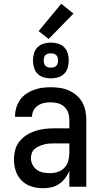

<svg xmlns="http://www.w3.org/2000/svg" viewBox="-20 -991 540 1019"><path d="M208 8Q178 8 148 -1Q118 -10 96 -31.5Q74 -53 64 -83Q54 -113 54 -143Q54 -169 60.5 -194.5Q67 -220 83 -240Q99 -260 121 -274Q143 -288 167.5 -296Q192 -304 217.5 -307Q243 -310 269 -310H348V-355Q348 -375 341.5 -393.5Q335 -412 320.5 -425Q306 -438 287 -443Q268 -448 249 -448Q231 -448 214 -444.5Q197 -441 182.5 -431.5Q168 -422 159 -406.5Q150 -391 150 -374V-371H60V-376Q60 -399 67 -421Q74 -443 87 -461.5Q100 -480 119 -493Q138 -506 159.5 -514Q181 -522 203.5 -525Q226 -528 249 -528Q273 -528 297.5 -524.5Q322 -521 344 -511.5Q366 -502 385 -486Q404 -470 416 -449Q428 -428 433 -404Q438 -380 438 -355V0H348V-84Q340 -64 326 -45.5Q312 -27 293.5 -14.5Q275 -2 253 3Q231 8 208 8ZM246 -72Q267 -72 287.5 -79Q308 -86 322.5 -101.5Q337 -117 342.5 -138Q348 -159 348 -180V-230H269Q255 -230 241 -229Q227 -228 214 -224.5Q201 -221 188 -215.5Q175 -210 164.5 -201Q154 -192 149 -179Q144 -166 144 -152Q144 -134 152.5 -117Q161 -100 176 -89.5Q191 -79 209 -75.5Q227 -72 246 -72ZM250 -575Q231 -575 212 -580.5Q193 -586 179.5 -599.5Q166 -613 160.5 -632Q155 -651 155 -670Q155 -689 160.5 -708Q166 -727 179.5 -740.5Q193 -754 212 -759.5Q231 -765 250 -765Q269 -765 288 -759.5Q307 -754 320.5 -740.5Q334 -727 339.5 -708Q345 -689 345 -670Q345 -651 339.5 -632Q334 -613 320.5 -599.5Q307 -586 288 -580.5Q269 -575 250 -575ZM250 -632Q258 -632 265.5 -634Q273 -636 278.5 -641.5Q284 -647 286 -654.5Q288 -662 288 -670Q288 -678 286 -685.5Q284 -693 278.5 -698.5Q273 -704 265.5 -706Q258 -708 250 -708Q242 -708 234.5 -706Q227 -704 221.5 -698.5Q216 -693 214 -685.5Q212 -678 212 -670Q212 -662 214 -654.5Q216 -647 221.5 -641.5Q227 -636 234.5 -634Q242 -632 250 -632ZM238 -784 185 -826 305 -971 370 -919Z"/></svg>

Font: Iosevka Custom Medium
Style: Regular
Weight: 500
Monospace: yes
Designer: Belleve Invis
Foundry: Belleve Invis
Version: Version 32.5.0; ttfautohint (v1.8.4)